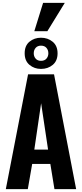

<svg xmlns="http://www.w3.org/2000/svg" viewBox="-20 -1334 578 1354"><path d="M21 0 178 -810H361L517 0H364L335 -178H207L176 0ZM222 -279H319L270 -606ZM269 -848Q222 -848 188 -876.5Q154 -905 154 -958Q154 -1012 188 -1040Q222 -1068 269 -1068Q317 -1068 351.5 -1039.5Q386 -1011 386 -958Q386 -905 352 -876.5Q318 -848 269 -848ZM269 -905Q294 -905 307.5 -920.5Q321 -936 321 -958Q321 -981 307.5 -996.5Q294 -1012 269 -1012Q245 -1012 231.5 -996.5Q218 -981 218 -958Q218 -936 231.5 -920.5Q245 -905 269 -905ZM222 -1114 284 -1314H437L314 -1114Z"/></svg>

Font: Oswald SemiBold
Style: Regular
Weight: 600
Designer: Vernon Adams
Foundry: Vernon Adams
Version: Version 4.103;gftools[0.9.33.dev8+g029e19f]